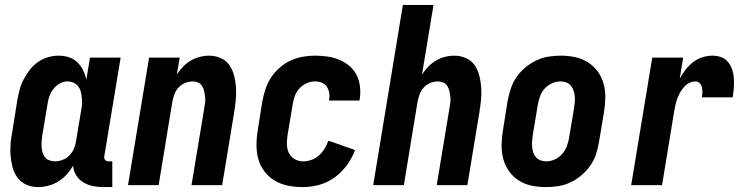

<svg xmlns="http://www.w3.org/2000/svg" viewBox="-20 -755 3040 783"><path d="M135 8Q109 8 87 -2Q65 -12 51 -31Q37 -50 31 -73.5Q25 -97 23 -122Q21 -147 23.5 -172.5Q26 -198 31 -223L50 -343Q54 -365 59.5 -387Q65 -409 75.5 -429.5Q86 -450 100.5 -469Q115 -488 134 -501.5Q153 -515 175 -521.5Q197 -528 219 -528Q241 -528 261 -521.5Q281 -515 295.5 -501Q310 -487 319 -468.5Q328 -450 332 -430L347 -520H472L405 -116Q404 -108 409 -102.5Q414 -97 421 -97H438V8H403Q381 8 360 4Q339 0 320.5 -11Q302 -22 291 -39.5Q280 -57 278 -79Q267 -60 251.5 -43Q236 -26 217 -14.5Q198 -3 176.5 2.5Q155 8 135 8ZM204 -97Q219 -97 235 -103Q251 -109 263 -121Q275 -133 281.5 -148.5Q288 -164 290 -179L310 -299Q313 -313 314 -326.5Q315 -340 314 -353Q313 -366 310 -379Q307 -392 299.5 -402Q292 -412 280.5 -417.5Q269 -423 255 -423Q239 -423 223 -414Q207 -405 196.5 -390.5Q186 -376 180.5 -359.5Q175 -343 173 -326L153 -206Q151 -194 150 -182Q149 -170 149.5 -158Q150 -146 153 -135Q156 -124 162.5 -115Q169 -106 180.5 -101.5Q192 -97 204 -97Z M502 0 588 -520H713L701 -451Q712 -468 726.5 -483Q741 -498 758 -508Q775 -518 794.5 -523Q814 -528 833 -528Q858 -528 880.5 -518Q903 -508 916 -488.5Q929 -469 935 -445.5Q941 -422 942.5 -397Q944 -372 941.5 -347Q939 -322 935 -297L886 0H761L813 -314Q815 -326 816.5 -338Q818 -350 816.5 -361.5Q815 -373 812.5 -384Q810 -395 804 -404.5Q798 -414 787.5 -418.5Q777 -423 765 -423Q750 -423 734.5 -416.5Q719 -410 708 -398Q697 -386 691.5 -371Q686 -356 683 -341L627 0Z M1216 8Q1185 8 1156 2.5Q1127 -3 1102 -17.5Q1077 -32 1059.5 -54.5Q1042 -77 1034 -104.5Q1026 -132 1026 -162.5Q1026 -193 1031 -223L1050 -343Q1055 -368 1063 -392.5Q1071 -417 1085.5 -439Q1100 -461 1120.5 -479Q1141 -497 1165 -508Q1189 -519 1214 -523.5Q1239 -528 1264 -528Q1290 -528 1315 -524.5Q1340 -521 1363 -511.5Q1386 -502 1404.5 -486.5Q1423 -471 1434 -449.5Q1445 -428 1448 -402.5Q1451 -377 1447 -351L1446 -345H1322V-348Q1325 -362 1322.5 -376.5Q1320 -391 1312.5 -402Q1305 -413 1292 -418Q1279 -423 1264 -423Q1247 -423 1229.5 -415Q1212 -407 1199.5 -392.5Q1187 -378 1181.5 -361Q1176 -344 1173 -326L1153 -206Q1150 -187 1150 -168Q1150 -149 1157.5 -132.5Q1165 -116 1181 -106.5Q1197 -97 1216 -97Q1233 -97 1250 -103Q1267 -109 1280.5 -121Q1294 -133 1303.5 -148.5Q1313 -164 1319 -181L1335 -176L1428 -143Q1416 -111 1395 -82Q1374 -53 1345.5 -32Q1317 -11 1283 -1.5Q1249 8 1216 8Z M1502 0 1623 -735H1748L1701 -451Q1712 -468 1726.5 -483Q1741 -498 1758 -508Q1775 -518 1794.5 -523Q1814 -528 1833 -528Q1858 -528 1880.5 -518Q1903 -508 1916 -488.5Q1929 -469 1935 -445.5Q1941 -422 1942.5 -397Q1944 -372 1941.5 -347Q1939 -322 1935 -297L1886 0H1761L1813 -314Q1815 -326 1816.5 -338Q1818 -350 1816.5 -361.5Q1815 -373 1812.5 -384Q1810 -395 1804 -404.5Q1798 -414 1787.5 -418.5Q1777 -423 1765 -423Q1750 -423 1734.5 -416.5Q1719 -410 1708 -398Q1697 -386 1691.5 -371Q1686 -356 1683 -341L1627 0Z M2206 8Q2176 8 2147.5 2Q2119 -4 2095.5 -19Q2072 -34 2056 -56.5Q2040 -79 2032.5 -106.5Q2025 -134 2025.5 -164Q2026 -194 2031 -223L2050 -343Q2055 -368 2063 -393Q2071 -418 2086 -440Q2101 -462 2122 -479.5Q2143 -497 2167 -508.5Q2191 -520 2216.5 -524Q2242 -528 2267 -528Q2297 -528 2325.5 -522Q2354 -516 2377.5 -501Q2401 -486 2417.5 -463.5Q2434 -441 2441.5 -413.5Q2449 -386 2448.5 -356Q2448 -326 2443 -297L2423 -177Q2419 -152 2411 -127Q2403 -102 2387.5 -80Q2372 -58 2351.5 -40.5Q2331 -23 2307 -11.5Q2283 0 2257 4Q2231 8 2206 8ZM2208 -97Q2226 -97 2243 -105Q2260 -113 2272.5 -127Q2285 -141 2291.5 -158.5Q2298 -176 2301 -194L2321 -314Q2323 -326 2324 -338.5Q2325 -351 2324 -363Q2323 -375 2319 -386Q2315 -397 2307.5 -406Q2300 -415 2289 -419Q2278 -423 2266 -423Q2248 -423 2230.5 -415Q2213 -407 2200.5 -393Q2188 -379 2182 -361.5Q2176 -344 2173 -326L2153 -206Q2151 -194 2150 -181.5Q2149 -169 2150 -157Q2151 -145 2154.5 -134Q2158 -123 2165.5 -114Q2173 -105 2184.5 -101Q2196 -97 2208 -97Z M2554 0 2640 -520H2766L2752 -434Q2762 -453 2775.5 -470.5Q2789 -488 2806.5 -501.5Q2824 -515 2844.5 -521.5Q2865 -528 2885 -528Q2905 -528 2922 -521.5Q2939 -515 2950 -501Q2961 -487 2966.5 -469.5Q2972 -452 2973 -433.5Q2974 -415 2972.5 -396Q2971 -377 2968 -358H2842Q2844 -368 2844.5 -378.5Q2845 -389 2842.5 -399Q2840 -409 2833 -416Q2826 -423 2816 -423Q2803 -423 2790.5 -416.5Q2778 -410 2768.5 -399Q2759 -388 2752.5 -376Q2746 -364 2741.5 -351Q2737 -338 2734 -325Q2731 -312 2729 -299L2680 0Z"/></svg>

Font: Iosevka Curly Extrabold
Style: Italic
Weight: 800
Italic angle: -9°
Monospace: yes
Designer: Belleve Invis
Foundry: Belleve Invis
Version: Version 22.1.2; ttfautohint (v1.8.4)